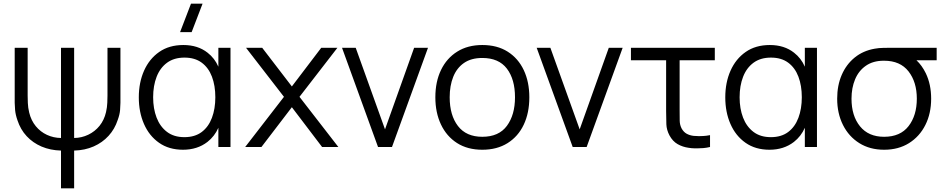

<svg xmlns="http://www.w3.org/2000/svg" viewBox="-20 -800 5142 1045"><path d="M312 225V19.5Q254 18 206.5 -2.2Q159 -22.5 125.2 -58.8Q91.5 -95 75 -145.5Q64.5 -175.5 62.2 -201Q60 -226.5 60 -240.5V-540H130.5V-279.5Q130.5 -265.5 131.5 -239.5Q132.5 -213.5 139 -187Q149.5 -144 174.8 -113.2Q200 -82.5 235.5 -66Q271 -49.5 312 -49V-540H383.5V-49Q424.5 -49.5 460.5 -66.8Q496.5 -84 521.8 -115.2Q547 -146.5 557 -189.5Q563 -215.5 564 -241Q565 -266.5 565 -279.5V-540H635.5V-240.5Q635.5 -225 633.5 -200.5Q631.5 -176 620.5 -146.5Q604.5 -97.5 571 -60.8Q537.5 -24 489.8 -3Q442 18 383.5 19.5V225Z M1023 -625H960L1019.5 -780H1082.5ZM976 15Q899.5 15 845.8 -22.8Q792 -60.5 763.8 -125Q735.5 -189.5 735.5 -270Q735.5 -351 764 -415.2Q792.5 -479.5 846.5 -517.2Q900.5 -555 978 -555Q1057 -555 1110 -513Q1148.5 -483 1168.5 -437V-540H1234.5V0H1168.5V-104.5Q1148 -58 1109 -27.5Q1054 15 976 15ZM983.5 -53.5Q1040.5 -53.5 1077.8 -81.5Q1115 -109.5 1133.5 -158.8Q1152 -208 1152 -270.5Q1152 -334 1133.5 -382.8Q1115 -431.5 1077.8 -459Q1040.5 -486.5 984 -486.5Q927.5 -486.5 889.5 -458.8Q851.5 -431 832.5 -382.2Q813.5 -333.5 813.5 -270.5Q813.5 -209 832.2 -160Q851 -111 888.8 -82.2Q926.5 -53.5 983.5 -53.5Z M1314.5 0 1525.5 -273 1319 -540H1407L1568.5 -329.5L1728.5 -540H1816.5L1610 -273L1821.5 0H1733L1568.5 -216.5L1403 0Z M2037.5 0 1841.5 -540H1916L2075.5 -96L2234 -540H2309.5L2113.5 0Z M2605 15Q2524.5 15 2467.5 -21.5Q2410.5 -58 2380 -122.5Q2349.5 -187 2349.5 -270.5Q2349.5 -355.5 2380.5 -419.5Q2411.5 -483.5 2468.8 -519.2Q2526 -555 2605 -555Q2686 -555 2743.2 -518.8Q2800.5 -482.5 2830.8 -418.2Q2861 -354 2861 -270.5Q2861 -185.5 2830.5 -121.2Q2800 -57 2742.5 -21Q2685 15 2605 15ZM2605 -55.5Q2695 -55.5 2739 -115.2Q2783 -175 2783 -270.5Q2783 -368.5 2738.8 -426.5Q2694.5 -484.5 2605 -484.5Q2544.5 -484.5 2505.2 -457.2Q2466 -430 2446.8 -381.8Q2427.5 -333.5 2427.5 -270.5Q2427.5 -173 2472.5 -114.2Q2517.5 -55.5 2605 -55.5Z M3097 0 2901 -540H2975.5L3135 -96L3293.5 -540H3369L3173 0Z M3728.5 4.5Q3695.5 0 3668.2 -15.5Q3641 -31 3623.5 -63.5Q3608 -93 3606.8 -123.5Q3605.5 -154 3605.5 -195.5V-472H3414V-540H3870.5V-472H3679V-198.5Q3679 -164 3679.5 -142Q3680 -120 3690 -100.5Q3701 -81 3717.5 -72Q3734 -63 3755 -60.5Q3769.5 -59 3784.5 -59Q3792.5 -59 3808.2 -59.8Q3824 -60.5 3844.5 -64.5V0Q3826.5 4.5 3808.2 6Q3790 7.5 3774 7.5Q3769.5 7.5 3757 7.2Q3744.5 7 3728.5 4.5Z M4168 15Q4091.5 15 4037.8 -22.8Q3984 -60.5 3955.8 -125Q3927.5 -189.5 3927.5 -270Q3927.5 -351 3956 -415.2Q3984.5 -479.5 4038.5 -517.2Q4092.5 -555 4170 -555Q4249 -555 4302 -513Q4340.5 -483 4360.5 -437V-540H4426.5V0H4360.5V-104.5Q4340 -58 4301 -27.5Q4246 15 4168 15ZM4175.5 -53.5Q4232.5 -53.5 4269.8 -81.5Q4307 -109.5 4325.5 -158.8Q4344 -208 4344 -270.5Q4344 -334 4325.5 -382.8Q4307 -431.5 4269.8 -459Q4232.5 -486.5 4176 -486.5Q4119.5 -486.5 4081.5 -458.8Q4043.5 -431 4024.5 -382.2Q4005.5 -333.5 4005.5 -270.5Q4005.5 -209 4024.2 -160Q4043 -111 4080.8 -82.2Q4118.5 -53.5 4175.5 -53.5Z M4792 15Q4714.5 15 4657 -21Q4599.5 -57 4568 -120Q4536.5 -183 4536.5 -263Q4536.5 -335 4561.2 -392.2Q4586 -449.5 4631.8 -486.8Q4677.5 -524 4741 -535Q4762 -539 4789.2 -539.5Q4816.5 -540 4845.5 -540H5078V-472H4968Q4998 -444 5019 -401Q5048 -340.5 5048 -263Q5048 -182.5 5016.5 -119.8Q4985 -57 4927.5 -21Q4870 15 4792 15ZM4792 -55.5Q4880 -55.5 4925 -113.5Q4970 -171.5 4970 -263Q4970 -353.5 4924.8 -411.5Q4879.5 -469.5 4792 -469.5Q4791 -469.5 4790 -469.5Q4732 -469.5 4692.8 -442.2Q4653.5 -415 4634 -368.2Q4614.5 -321.5 4614.5 -263Q4614.5 -169.5 4660.8 -112.5Q4707 -55.5 4792 -55.5Z"/></svg>

Font: Cns Manrope
Style: Regular
Weight: 400
Designer: Mikhail Sharanda
Foundry: Mikhail Sharanda
Version: Version 4.504